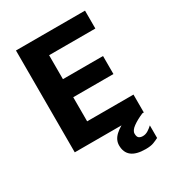

<svg xmlns="http://www.w3.org/2000/svg" viewBox="-201 -785 993 1089"><g transform="rotate(-30 295.5 -240.5)"><path d="M73 0V-667H525.2V-549.8H222.4V-393H485V-275H221.8V-117.2H525.2V0ZM431.2 185.6Q370.2 185.6 340.2 162Q310.2 138.4 310.2 91.8Q310.2 56 340.7 27.8Q371.2 -0.4 422.2 -20.2L515.8 0Q475.2 17.2 447.4 37.4Q419.6 57.6 419.6 78.4Q419.6 98.8 429 106.2Q438.4 113.6 454.2 113.6Q472.6 113.6 489.1 103.1Q505.6 92.6 518.2 80.6V162.8Q503.8 170.4 484.2 178Q464.6 185.6 431.2 185.6Z"/></g></svg>

Font: Maven Pro VF Beta
Style: Regular
Weight: 400
Designer: Joe Prince
Foundry: Joe Prince
Version: Version 2.002